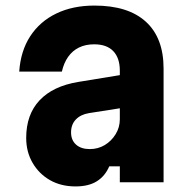

<svg xmlns="http://www.w3.org/2000/svg" viewBox="-20 -654 690 689"><path d="M420 -386V-267L299 -248Q269 -243 252 -225Q235 -207 235 -179Q235 -151 253 -135Q271 -119 302 -119Q332 -119 356 -133.5Q380 -148 395 -172.5Q410 -197 410 -226V-400Q410 -446 386.5 -470.5Q363 -495 318 -495Q287 -495 263.5 -483.5Q240 -472 224.5 -450Q209 -428 202 -397H49Q54 -471 88.5 -524Q123 -577 182 -605.5Q241 -634 319 -634Q440 -634 503.5 -576Q567 -518 567 -408V0H410V-57H372Q357 -22 327.5 -3.5Q298 15 251 15Q199 15 159.5 -7.5Q120 -30 97 -69.5Q74 -109 74 -159Q74 -243 122 -294Q170 -345 261 -360Z"/></svg>

Font: Martian Mono SemiCondensed
Style: Bold
Weight: 700
Width: 4
Designer: Roman Shamin
Foundry: Evil Martians
Version: Version 1.000